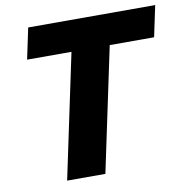

<svg xmlns="http://www.w3.org/2000/svg" viewBox="-80 -787 845 865"><g transform="rotate(-10 343.0 -355.0)"><path d="M158 0H333L453 -568H656L686 -710H105L75 -568H278Z"/></g></svg>

Font: Geist ExtraBold
Style: Italic
Weight: 800
Italic angle: -12°
Designer: Basement.studio, Andrés Briganti, Mateo Zaragoza
Foundry: Basement.studio, Vercel, Andrés Briganti, Guido Ferreyra, Mateo Zaragoza
Version: Version 1.500